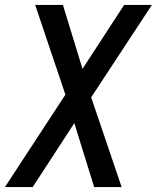

<svg xmlns="http://www.w3.org/2000/svg" viewBox="-24 -755 633 775"><path d="M-4 0H108L276 -258L356 0H467L344 -362L589 -735H477L309 -477L230 -735H118L240 -373Z"/></svg>

Font: Iosevka Sparkle Medium Oblique
Style: Regular
Weight: 500
Italic angle: -9°
Designer: Belleve Invis
Foundry: Belleve Invis
Version: Version 4.5.0; ttfautohint (v1.8.3)